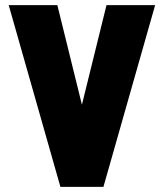

<svg xmlns="http://www.w3.org/2000/svg" viewBox="-20 -730 640 750"><path d="M216 0 14 -710H204L300 -321L396 -710H586L384 0Z"/></svg>

Font: Geist Mono UltraBlack
Style: Regular
Weight: 900
Monospace: yes
Designer: Basement.studio, Andrés Briganti, Mateo Zaragoza
Foundry: Basement.studio, Vercel, Andrés Briganti, Guido Ferreyra, Mateo Zaragoza
Version: Version 1.400; ttfautohint (v1.8.4.7-5d5b)